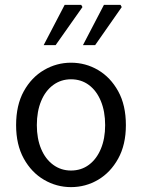

<svg xmlns="http://www.w3.org/2000/svg" viewBox="-20 -755 582 787"><path d="M271 12Q212 12 160.5 -18Q109 -48 77.5 -105Q46 -162 46 -242Q46 -324 77.5 -381Q109 -438 160.5 -468Q212 -498 271 -498Q331 -498 382 -468Q433 -438 464.5 -381Q496 -324 496 -242Q496 -162 464.5 -105Q433 -48 382 -18Q331 12 271 12ZM271 -56Q313 -56 344.5 -79.5Q376 -103 393.5 -145Q411 -187 411 -242Q411 -298 393.5 -340.5Q376 -383 344.5 -406.5Q313 -430 271 -430Q230 -430 198 -406.5Q166 -383 148.5 -340.5Q131 -298 131 -242Q131 -187 148.5 -145Q166 -103 198 -79.5Q230 -56 271 -56ZM159 -570 245 -735H313L318 -726L208 -570ZM320 -570 406 -735H474L479 -726L370 -570Z"/></svg>

Font: Mada
Style: Regular
Weight: 400
Designer: Khaled Hosny
Version: Version 1.5